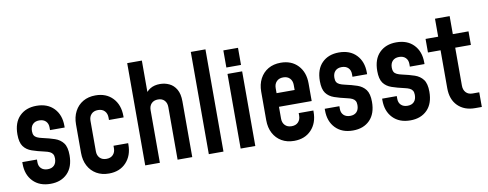

<svg xmlns="http://www.w3.org/2000/svg" viewBox="-64 -1063 3527 1387"><g transform="rotate(-10 1700.0 -369.0)"><path d="M213.5 12.5Q132.5 12.5 85.5 -36.2Q38.5 -85 38.5 -165V-177.5H146V-157.5Q146 -129 163.5 -112Q181 -95 211.5 -95Q242 -95 259 -112.8Q276 -130.5 276 -163.5Q276 -182.5 269.2 -194Q262.5 -205.5 248.5 -212.5Q234.5 -219.5 211 -224.5Q159 -236 120 -249.5Q81 -263 59.8 -292.2Q38.5 -321.5 38.5 -380Q38.5 -467 85.2 -513.8Q132 -560.5 209 -560.5Q290 -560.5 336.8 -511.8Q383.5 -463 383.5 -383V-370.5H276V-390.5Q276 -418.5 258.8 -435.8Q241.5 -453 210.5 -453Q180.5 -453 163.2 -435.2Q146 -417.5 146 -385Q146 -366 152.5 -354.5Q159 -343 173.5 -336Q188 -329 211 -324Q261.5 -313 300.2 -299.8Q339 -286.5 361.2 -257Q383.5 -227.5 383.5 -168Q383.5 -81.5 337.2 -34.5Q291 12.5 213.5 12.5Z M642 12.5Q589.5 12.5 550.5 -10.2Q511.5 -33 489.8 -74Q468 -115 468 -169.5V-378.5Q468 -432.5 489.8 -473.8Q511.5 -515 550.5 -537.8Q589.5 -560.5 642 -560.5Q721 -560.5 768.2 -510.5Q815.5 -460.5 815.5 -378.5V-368.5H708V-386Q708 -416 690.5 -434.5Q673 -453 642 -453Q611 -453 593.2 -434.5Q575.5 -416 575.5 -386V-162Q575.5 -132 593.2 -113.5Q611 -95 642 -95Q673 -95 690.5 -113.5Q708 -132 708 -162V-179.5H815.5V-169.5Q815.5 -88 768.2 -37.8Q721 12.5 642 12.5Z M909 0V-750H1016.5V-468L998 -492.5Q1014.5 -525 1044 -542.8Q1073.5 -560.5 1115.5 -560.5Q1151.5 -560.5 1183.2 -545.5Q1215 -530.5 1234.5 -497Q1254 -463.5 1254 -408.5V0H1146.5V-386Q1146.5 -416.5 1129.2 -434.8Q1112 -453 1082 -453Q1051.5 -453 1034 -434.8Q1016.5 -416.5 1016.5 -386V0Z M1375.5 0V-750H1483V0Z M1609 0V-547.5H1716.5V0ZM1609 -594.5V-720H1716.5V-594.5Z M2000.5 12.5Q1948 12.5 1909 -10.2Q1870 -33 1848.2 -74Q1826.5 -115 1826.5 -169.5V-378.5Q1826.5 -432.5 1848.2 -473.8Q1870 -515 1909 -537.8Q1948 -560.5 2000.5 -560.5Q2079.5 -560.5 2126.8 -510.5Q2174 -460.5 2174 -378.5V-249H1918.5V-349H2066.5V-386Q2066.5 -416 2049 -434.5Q2031.5 -453 2000.5 -453Q1969.5 -453 1951.8 -434.5Q1934 -416 1934 -386V-162Q1934 -132 1951.8 -113.5Q1969.5 -95 2000.5 -95Q2031.5 -95 2049 -113.5Q2066.5 -132 2066.5 -162V-179.5H2174V-169.5Q2174 -88 2126.8 -37.8Q2079.5 12.5 2000.5 12.5Z M2432 12.5Q2351 12.5 2304 -36.2Q2257 -85 2257 -165V-177.5H2364.5V-157.5Q2364.5 -129 2382 -112Q2399.5 -95 2430 -95Q2460.5 -95 2477.5 -112.8Q2494.5 -130.5 2494.5 -163.5Q2494.5 -182.5 2487.8 -194Q2481 -205.5 2467 -212.5Q2453 -219.5 2429.5 -224.5Q2377.5 -236 2338.5 -249.5Q2299.5 -263 2278.2 -292.2Q2257 -321.5 2257 -380Q2257 -467 2303.8 -513.8Q2350.5 -560.5 2427.5 -560.5Q2508.5 -560.5 2555.2 -511.8Q2602 -463 2602 -383V-370.5H2494.5V-390.5Q2494.5 -418.5 2477.2 -435.8Q2460 -453 2429 -453Q2399 -453 2381.8 -435.2Q2364.5 -417.5 2364.5 -385Q2364.5 -366 2371 -354.5Q2377.5 -343 2392 -336Q2406.5 -329 2429.5 -324Q2480 -313 2518.8 -299.8Q2557.5 -286.5 2579.8 -257Q2602 -227.5 2602 -168Q2602 -81.5 2555.8 -34.5Q2509.5 12.5 2432 12.5Z M2853 12.5Q2772 12.5 2725 -36.2Q2678 -85 2678 -165V-177.5H2785.5V-157.5Q2785.5 -129 2803 -112Q2820.5 -95 2851 -95Q2881.5 -95 2898.5 -112.8Q2915.5 -130.5 2915.5 -163.5Q2915.5 -182.5 2908.8 -194Q2902 -205.5 2888 -212.5Q2874 -219.5 2850.5 -224.5Q2798.5 -236 2759.5 -249.5Q2720.5 -263 2699.2 -292.2Q2678 -321.5 2678 -380Q2678 -467 2724.8 -513.8Q2771.5 -560.5 2848.5 -560.5Q2929.5 -560.5 2976.2 -511.8Q3023 -463 3023 -383V-370.5H2915.5V-390.5Q2915.5 -418.5 2898.2 -435.8Q2881 -453 2850 -453Q2820 -453 2802.8 -435.2Q2785.5 -417.5 2785.5 -385Q2785.5 -366 2792 -354.5Q2798.5 -343 2813 -336Q2827.5 -329 2850.5 -324Q2901 -313 2939.8 -299.8Q2978.5 -286.5 3000.8 -257Q3023 -227.5 3023 -168Q3023 -81.5 2976.8 -34.5Q2930.5 12.5 2853 12.5Z M3328 6.5Q3249 6.5 3201.8 -40.5Q3154.5 -87.5 3154.5 -170.5V-448.5H3062V-548H3154.5V-680H3262V-548H3377V-448.5H3262V-170.5Q3262 -139 3279.5 -120Q3297 -101 3328 -101H3377V6.5Z"/></g></svg>

Font: Mohave SemiBold
Style: Regular
Weight: 600
Designer: Gumpita Rahayu
Foundry: Tokotype
Version: Version 2.003